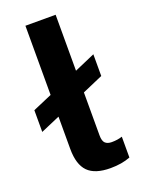

<svg xmlns="http://www.w3.org/2000/svg" viewBox="-162 -735 592 806"><g transform="rotate(-20 134.5 -332.0)"><path d="M189 10Q120 10 88.5 -22Q57 -54 57 -124V-268L-29 -231V-328L57 -365V-674H192V-424L284 -464V-367L192 -327V-135Q192 -110 202 -100.5Q212 -91 231 -91Q257 -91 278 -98V-5Q240 10 189 10Z"/></g></svg>

Font: Kanit Medium
Style: Regular
Weight: 500
Designer: Katatrad Team
Foundry: CadsonDemak
Version: Version 2.000; ttfautohint (v1.8.3)